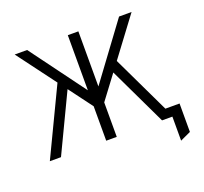

<svg xmlns="http://www.w3.org/2000/svg" viewBox="-143 -869 1274 1197"><g transform="rotate(-20 494.0 -270.0)"><path d="M48.5 0 261 -444.5 70 -700H152.5L422.5 -334.5V-700H492.5V-334.5L762.5 -700H845.5L654.5 -444.5L837.5 -61.5H931.5V127L861.5 159.5V0H793L609.5 -384.5L492.5 -228.5V0H422.5V-228.5L306 -384.5L122.5 0Z"/></g></svg>

Font: Overpass Light
Style: Regular
Weight: 300
Designer: Delve Withrington, Dave Bailey, Thomas Jockin
Foundry: Delve Fonts LLC
Version: Version 4.000; ttfautohint (v1.8.3)